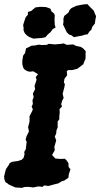

<svg xmlns="http://www.w3.org/2000/svg" viewBox="-47 -892 485 929"><path d="M60 17 28 15 18 11 -4 1 -10 -4 -21 -11 -26 -25 -27 -39 -22 -60 -18 -74 -5 -93 0 -103 11 -109 40 -113 58 -119 67 -128 72 -147 70 -156 78 -171 82 -206 77 -216 81 -232 93 -256 89 -277 96 -304V-330L108 -353L112 -363L106 -376L112 -389L110 -407L116 -422L112 -439L123 -461L120 -476L124 -488L130 -506L126 -519L137 -533L114 -547L98 -545L84 -548L70 -557L65 -566L61 -582V-599L65 -623L74 -635L79 -658L94 -665L105 -671L122 -672L140 -676L155 -674L179 -675L189 -680L210 -678L218 -677L250 -680L261 -682L276 -675L307 -677L321 -670L344 -665L355 -658L368 -644L367 -633V-608L360 -592L356 -581L339 -568L327 -559L302 -553H284L276 -548L278 -528L265 -511L262 -493L267 -485L264 -468L256 -438L261 -418L254 -405L249 -388L253 -377L241 -364L242 -347L240 -330V-315L232 -304V-276L226 -260L225 -246L218 -231L225 -213L216 -181L218 -165L205 -142L221 -125L245 -123L267 -124L275 -116L284 -103L285 -84L294 -73L286 -49L284 -32L265 -19L250 -14L236 -5L216 0L187 8L167 5L159 12L138 10L114 15L89 12L70 13ZM311 -712 299 -721 287 -725 276 -736 267 -755 258 -773 260 -784V-803L264 -815L284 -831L290 -844L299 -853L323 -864L342 -868L360 -871L376 -872L388 -859L397 -850L407 -840L410 -831L418 -813L415 -800L412 -778L400 -763L395 -748L386 -740L377 -726L363 -724L352 -720L330 -716ZM115 -705 97 -712 86 -718 73 -731 67 -745V-758L65 -771L69 -784L77 -808L88 -821V-834L104 -839L124 -856L147 -859L174 -858L184 -855L197 -850L202 -837L214 -827L218 -819L217 -802V-793L218 -771L222 -759L208 -751L198 -737L184 -725L173 -712L155 -708L137 -707Z"/></svg>

Font: Winky Rough SemiBold
Style: Italic
Weight: 600
Italic angle: -8.97852°
Designer: Simon Atzbach
Foundry: typofactur
Version: Version 1.206; ttfautohint (v1.8.4.7-5d5b)